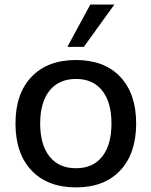

<svg xmlns="http://www.w3.org/2000/svg" viewBox="-20 -812 663 842"><path d="M313.5 9.8Q188.5 9.8 118.2 -64.5Q47.9 -138.7 47.9 -270.5Q47.9 -401.4 118.2 -475.1Q188.5 -548.8 313.5 -548.8Q437.5 -548.8 507.3 -475.1Q577.1 -401.4 577.1 -270.5Q577.1 -138.7 507.3 -64.5Q437.5 9.8 313.5 9.8ZM156.2 -270.5Q156.2 -176.8 197.3 -125.5Q238.3 -74.2 313.5 -74.2Q387.7 -74.2 428.2 -125.5Q468.8 -176.8 468.8 -270.5Q468.8 -363.3 428.2 -414.6Q387.7 -465.8 313.5 -465.8Q238.3 -465.8 197.3 -414.6Q156.2 -363.3 156.2 -270.5ZM275.4 -606.4 376 -792H481.4L347.7 -606.4Z"/></svg>

Font: Min Sans Medium
Style: Regular
Weight: 500
Designer: Jinseong-Kim, NotoSansCJK, Nunito
Foundry: Jinseong-Kim
Version: Version 1.400;Glyphs 3.1.2 (3151)